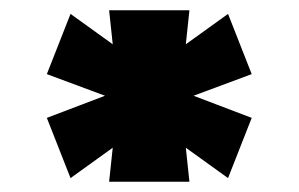

<svg xmlns="http://www.w3.org/2000/svg" viewBox="-20 -803 580 373"><path d="M117 -776 199 -717 192 -783H348L341 -717L423 -776L469 -659L356 -617L469 -574L423 -457L341 -516L348 -450H192L199 -516L117 -457L71 -574L184 -617L71 -659Z"/></svg>

Font: Kreadon
Style: Regular
Weight: 400
Designer: kohakuno
Foundry: StudioGnu
Version: Version 1.000;Glyphs 3.1.2 (3151)